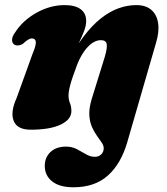

<svg xmlns="http://www.w3.org/2000/svg" viewBox="-20 -508 672 772"><path d="M491.5 64.5Q466.5 150.5 413.8 197.8Q361 245 275.5 245Q219 245 189.5 221.2Q160 197.5 160 159Q160 125 183 103.2Q206 81.5 245.5 81.5Q270 81.5 289.2 91.8Q308.5 102 325.8 112.2Q343 122.5 361.5 122.5Q377.5 122.5 387.2 112.5Q397 102.5 397 88Q397 77 388.8 65Q380.5 53 369.8 38Q359 23 350 3Q341 -17 339.2 -44Q337.5 -71 348 -107.5L401.5 -280Q411.5 -313.5 409.2 -330Q407 -346.5 385 -346.5Q372 -346.5 358.2 -339.2Q344.5 -332 330.8 -317Q317 -302 304.8 -279.5Q292.5 -257 282.5 -226.5Q273.5 -203 267.5 -183.8Q261.5 -164.5 258.5 -149.8Q255.5 -135 255.5 -124Q255.5 -107.5 261.2 -93.5Q267 -79.5 267 -61.5Q267 -27.5 224 -7Q181 13.5 103.5 13.5Q49 13.5 35 -22Q21 -57.5 47 -114.5L110.5 -290.5Q125.5 -326 124 -339.8Q122.5 -353.5 108 -353.5Q101 -353.5 92.5 -348.2Q84 -343 71 -331Q60.5 -325.5 52.2 -325.2Q44 -325 38.5 -328Q28.5 -334 28.5 -347.5Q28.5 -361 40 -376.5Q71.5 -426 126.8 -456.8Q182 -487.5 240 -487.5Q282 -487.5 304.2 -471Q326.5 -454.5 326.5 -423.5Q326.5 -405 317.8 -382.5Q309 -360 297.5 -335.8Q286 -311.5 276.2 -287.5Q266.5 -263.5 265 -242L246.5 -246.5Q280.5 -314 315.5 -360.2Q350.5 -406.5 386.2 -434.5Q422 -462.5 457.5 -475Q493 -487.5 528 -487.5Q566 -487.5 588.2 -468.5Q610.5 -449.5 615.8 -415Q621 -380.5 607 -334.5Z"/></svg>

Font: Fraunces
Style: Italic
Weight: 900
Italic angle: -16°
Version: Version 1.000;[0bf87f6ff]